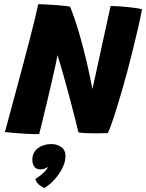

<svg xmlns="http://www.w3.org/2000/svg" viewBox="-20 -654 716 941"><path d="M172 3Q141.5 3.5 108.5 1.8Q75.5 0 47.2 -2.5Q19 -5 4 -7Q6 -13 14.8 -46Q23.5 -79 37 -128.8Q50.5 -178.5 66 -236Q81.5 -293.5 96 -348.5Q110.5 -402.5 124.5 -456.5Q138.5 -510.5 149.8 -556.8Q161 -603 167.5 -633.5Q180.5 -633.5 209.8 -632Q239 -630.5 270.8 -627.8Q302.5 -625 323.5 -621.5Q348.5 -558.5 369.2 -487Q390 -415.5 406 -345.5Q422 -275.5 433 -217.5L522 -624.5Q542 -624.5 573.5 -622.2Q605 -620 634.2 -616.2Q663.5 -612.5 676 -608.5Q669.5 -573 657.8 -521Q646 -469 631.5 -411.5Q617 -354 603.5 -302Q590 -251.5 575.5 -202Q561 -152.5 547.8 -110.5Q534.5 -68.5 524 -39.8Q513.5 -11 508 -1.5Q481 -0.5 446.5 -0.5Q423 -0.5 401 -1.5Q379 -2.5 364.5 -5Q360 -24 349.2 -67.5Q338.5 -111 323.5 -166.8Q308.5 -222.5 292.5 -280Q276.5 -337.5 261.5 -384Q259 -367 250.8 -329Q242.5 -291 231.2 -242.5Q220 -194 208.2 -145Q196.5 -96 186.8 -56.2Q177 -16.5 172 3ZM197.5 267.5Q191.5 265 175.2 254.2Q159 243.5 153 223Q162.5 218 176.2 207.2Q190 196.5 201 185Q212 173.5 213 166.5Q214 164.5 214 163Q209 168.5 200 172.2Q191 176 177.5 176Q157.5 176 148 162.5Q138.5 149 138.5 130Q138.5 92.5 165.8 72.2Q193 52 232 52Q259 52 280 66.5Q301 81 301 110.5Q301 138.5 286.2 168.8Q271.5 199 247.8 225.2Q224 251.5 197.5 267.5Z"/></svg>

Font: Grandstander
Style: Bold Italic
Weight: 700
Italic angle: -15°
Designer: Tyler Finck
Foundry: Etcetera Type Co
Version: Version 1.200; ttfautohint (v1.8.3)